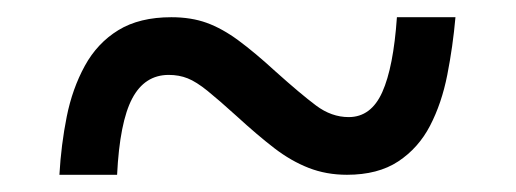

<svg xmlns="http://www.w3.org/2000/svg" viewBox="-20 -468 599 223"><path d="M49 -265Q51 -300 57.5 -332.5Q64 -365 78.5 -391.5Q93 -418 117.5 -433Q142 -448 179 -448Q202 -448 220 -441.5Q238 -435 257 -421Q276 -407 300 -385Q329 -359 347 -345.5Q365 -332 385 -332Q411 -332 424 -361Q437 -390 441 -448H509Q506 -414 499.5 -381Q493 -348 479.5 -322Q466 -296 442.5 -280.5Q419 -265 383 -265Q359 -265 338.5 -273Q318 -281 298.5 -296Q279 -311 255 -333Q234 -352 221 -362.5Q208 -373 198 -377Q188 -381 176 -381Q148 -381 133.5 -353.5Q119 -326 116 -265Z"/></svg>

Font: Noto Serif Gujarati SemiBold
Style: Regular
Weight: 600
Version: Version 2.102